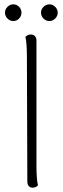

<svg xmlns="http://www.w3.org/2000/svg" viewBox="-20 -856 292 885"><path d="M106 -19 104 -594Q104 -659 97 -686Q108 -697 122 -697Q134 -697 141 -689.5Q148 -682 148 -669V-94Q148 -29 155 -2Q146 9 130 9Q119 9 112.5 1.5Q106 -6 106 -19ZM3 -798Q3 -813 14.5 -824.5Q26 -836 41 -836Q57 -836 68 -824.5Q79 -813 79 -798Q79 -782 68 -770.5Q57 -759 41 -759Q26 -759 14.5 -770.5Q3 -782 3 -798ZM169 -798Q169 -813 180.5 -824.5Q192 -836 208 -836Q223 -836 234.5 -824.5Q246 -813 246 -798Q246 -782 234.5 -770.5Q223 -759 208 -759Q192 -759 180.5 -770.5Q169 -782 169 -798Z"/></svg>

Font: Arima Madurai ExtraLight
Style: Regular
Weight: 275
Designer: Joana Correia and Natanael Gama
Foundry: NDISCOVER
Version: Version 1.019